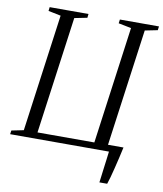

<svg xmlns="http://www.w3.org/2000/svg" viewBox="-98 -822 918 1081"><g transform="rotate(10 361.0 -281.5)"><path d="M544.5 180Q546.5 166 549.2 144Q552 122 555.2 96.5Q558.5 71 561.8 45.8Q565 20.5 567.5 0H2.5L5.5 -21.5L74.5 -35.5L166.5 -706.5L95 -721L97.5 -743H319.5L317 -721L244.5 -706.5L152.5 -36.5H477.5L569 -706.5L496 -721L499 -743H722.5L719.5 -721L647.5 -706.5L555.5 -37H644Q638 -9.5 630.8 21.8Q623.5 53 616 83.5Q608.5 114 601.5 139.5Q594.5 165 589 180Z"/></g></svg>

Font: Merriweather 120pt Light
Style: Italic
Weight: 300
Italic angle: -7.8°
Version: Version 2.101